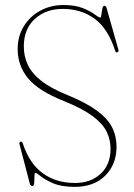

<svg xmlns="http://www.w3.org/2000/svg" viewBox="-20 -732 536 766"><path d="M278 13.5Q225.5 13.5 192.8 -0.5Q160 -14.5 143 -28.5Q126 -42.5 121 -42.5Q117.5 -42.5 117.5 -29.5Q117.5 -16.5 116.5 -3.2Q115.5 10 109.5 10Q101.5 10 99 1L58 -156Q56 -165 61.5 -166.5Q68 -168.5 71 -159.5Q97.5 -79 151 -40.5Q204.5 -2 279.5 -2Q341.5 -2 381 -38.2Q420.5 -74.5 421 -137Q421.5 -173.5 405.8 -206Q390 -238.5 349.5 -268.8Q309 -299 234.5 -329Q134 -369 92.2 -419.2Q50.5 -469.5 50.5 -536.5Q50.5 -587.5 74.8 -627Q99 -666.5 140 -689Q181 -711.5 231.5 -712Q280 -712 310.8 -699.5Q341.5 -687 358 -674.5Q374.5 -662 379.5 -662Q383 -662 384.5 -673.8Q386 -685.5 388.2 -697.2Q390.5 -709 396.5 -709Q402.5 -709 405 -701L452 -535Q454.5 -526.5 449.5 -524Q442 -520 439.5 -529.5Q411 -618 357.5 -657.2Q304 -696.5 230 -696.5Q163 -696.5 119 -656.5Q75 -616.5 75 -546.5Q75 -508.5 90.5 -474.5Q106 -440.5 144.2 -410Q182.5 -379.5 251 -352Q325 -321.5 367.2 -290.2Q409.5 -259 427.2 -223.8Q445 -188.5 445 -145.5Q444.5 -76 399.8 -31.2Q355 13.5 278 13.5Z"/></svg>

Font: Fraunces 144pt S050 Thin
Style: Regular
Weight: 100
Version: Version 1.000; ttfautohint (v1.8.3)